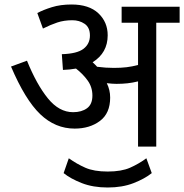

<svg xmlns="http://www.w3.org/2000/svg" viewBox="-20 -652 819 854"><path d="M470 -218Q470 -148 424.5 -114Q379 -80 312 -80Q226 -80 159 -144Q92 -208 29 -356L100 -382Q143 -276 193 -214.5Q243 -153 305 -153Q343 -153 367 -170.5Q391 -188 391 -227Q391 -264 370.5 -293Q350 -322 318 -347Q291 -342 260 -341L255 -411Q323 -413 351.5 -435Q380 -457 380 -494Q380 -530 356.5 -546Q333 -562 302 -562Q265 -562 235 -552Q205 -542 171 -525L146 -594Q172 -608 210.5 -620Q249 -632 298 -632Q376 -632 417.5 -593Q459 -554 459 -495Q459 -417 392 -375Q403 -365 412 -355Q450 -350 486 -350Q518 -350 543 -353Q568 -356 594 -363V-551H521V-622H779V-551H675V0H594V-290Q570 -284 547 -281.5Q524 -279 498 -279Q481 -279 455 -282Q470 -252 470 -218ZM459 182Q394 182 344 162.5Q294 143 263 118L286 52Q321 77 359.5 94Q398 111 459 111Q520 111 558.5 94Q597 77 631 52L655 118Q624 143 574 162.5Q524 182 459 182Z"/></svg>

Font: Noto Sans
Style: Italic
Weight: 400
Italic angle: -12°
Designer: Monotype Design Team
Foundry: Monotype Imaging Inc.
Version: Version 2.013; ttfautohint (v1.8.4.7-5d5b)